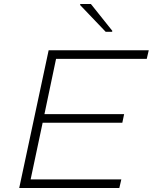

<svg xmlns="http://www.w3.org/2000/svg" viewBox="-20 -939 763 959"><path d="M76 0 223 -688H723L713 -645H260L202 -369H600L591 -326H193L133 -43H586L576 0ZM508 -780 380 -914 381 -919H434L541 -785L540 -780Z"/></svg>

Font: Saira Expanded ExtraLight
Style: Italic
Weight: 250
Width: 7
Italic angle: -12°
Designer: Hector Gatti with collaboration of the Omnibus-Type team
Foundry: Omnibus-Type
Version: Version 1.101